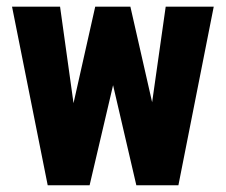

<svg xmlns="http://www.w3.org/2000/svg" viewBox="-20 -548 669 568"><path d="M176.3 -148.4 261.7 -528.3H354.5L328.6 -356L245.1 0H169.9ZM157.7 -528.3 210.4 -150.4 210.9 0H121.1L15.6 -528.3ZM417.5 -157.2 470.2 -528.3H612.3L507.8 0H418ZM365.7 -528.3 451.7 -150.4 459 0H383.3L300.8 -355L275.9 -528.3Z"/></svg>

Font: Roboto Condensed ExtraBold
Style: Regular
Weight: 800
Designer: Christian Robertson
Foundry: Google
Version: Version 3.008; 2023